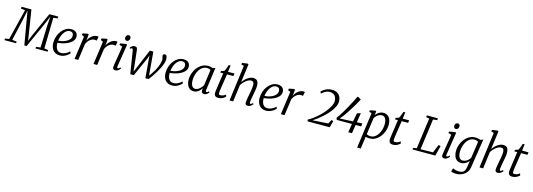

<svg xmlns="http://www.w3.org/2000/svg" viewBox="-10 -2228 10813 3893"><g transform="rotate(15 5396.5 -281.5)"><path d="M-32.5 0 -28.5 -34 54.5 -46.5 214.5 -694 124 -704 129 -743H335L417.5 -222.5L434 -109L482.5 -230.5L711.5 -743H900L896 -704L807.5 -694L793.5 -46.5L876.5 -34L873.5 0H619.5L623.5 -34L714.5 -45.5L729.5 -496L744 -701L667.5 -520L433 0H385.5L297.5 -508L265 -701L224 -504.5L119.5 -46.5L215.5 -34L212 0Z M1333.5 -91.5Q1319.5 -71.5 1290 -47.8Q1260.5 -24 1219.5 -7Q1178.5 10 1130.5 10Q1078 10 1040.8 -8.8Q1003.5 -27.5 980.5 -59.5Q957.5 -91.5 947.2 -131Q937 -170.5 938 -211.5Q939.5 -281.5 961.5 -345Q983.5 -408.5 1022.2 -458Q1061 -507.5 1112.2 -536.5Q1163.5 -565.5 1224 -565.5Q1270.5 -565.5 1300.8 -549.8Q1331 -534 1346 -506.5Q1361 -479 1361 -444.5Q1361 -398.5 1336.2 -363.2Q1311.5 -328 1271.5 -302.8Q1231.5 -277.5 1185.2 -261Q1139 -244.5 1095.5 -236Q1052 -227.5 1021 -227Q1018.5 -198 1023.5 -166.2Q1028.5 -134.5 1042.2 -107Q1056 -79.5 1080.5 -62.5Q1105 -45.5 1142.5 -45.5Q1170 -45.5 1199.5 -54Q1229 -62.5 1258.8 -80Q1288.5 -97.5 1315 -124.5ZM1206.5 -519.5Q1166 -519.5 1133.8 -495.8Q1101.5 -472 1078.2 -434.5Q1055 -397 1041 -353.8Q1027 -310.5 1023 -270.5Q1056 -272 1091.8 -279.8Q1127.5 -287.5 1161.2 -301.8Q1195 -316 1222.2 -336Q1249.5 -356 1265.8 -381.8Q1282 -407.5 1282 -438.5Q1282 -478.5 1261.8 -499Q1241.5 -519.5 1206.5 -519.5Z M1440 0 1508 -485 1457 -508 1463.5 -542.5 1569.5 -563.5 1588 -554 1580.5 -466.5 1573.5 -420Q1582.5 -441.5 1600.2 -466.2Q1618 -491 1642.5 -513.5Q1667 -536 1697.5 -550.2Q1728 -564.5 1762 -564.5Q1770 -564.5 1779.8 -563.5Q1789.5 -562.5 1794.5 -558.5L1776.5 -472.5Q1770 -476.5 1758.8 -478.5Q1747.5 -480.5 1731 -480.5Q1709 -480.5 1685.8 -471.5Q1662.5 -462.5 1639.8 -445.2Q1617 -428 1598 -402.5Q1579 -377 1565.5 -344L1517.5 0Z M1837.5 0 1905.5 -485 1854.5 -508 1861 -542.5 1967 -563.5 1985.5 -554 1978 -466.5 1971 -420Q1980 -441.5 1997.8 -466.2Q2015.5 -491 2040 -513.5Q2064.5 -536 2095 -550.2Q2125.5 -564.5 2159.5 -564.5Q2167.5 -564.5 2177.2 -563.5Q2187 -562.5 2192 -558.5L2174 -472.5Q2167.5 -476.5 2156.2 -478.5Q2145 -480.5 2128.5 -480.5Q2106.5 -480.5 2083.2 -471.5Q2060 -462.5 2037.2 -445.2Q2014.5 -428 1995.5 -402.5Q1976.5 -377 1963 -344L1915 0Z M2296 10Q2279 10 2265.8 4.2Q2252.5 -1.5 2245.8 -14.8Q2239 -28 2240.5 -50Q2242 -68.5 2247.8 -105Q2253.5 -141.5 2261.2 -189.2Q2269 -237 2277.8 -290Q2286.5 -343 2294.5 -395Q2302.5 -447 2308.5 -491L2244 -511.5L2249.5 -542.5L2373.5 -563.5L2394 -553.5L2319.5 -78.5Q2316.5 -60 2322 -51.8Q2327.5 -43.5 2334.5 -43.5Q2345.5 -43.5 2357.5 -50.5Q2369.5 -57.5 2386.5 -76L2399.5 -55Q2394.5 -47.5 2380.2 -32Q2366 -16.5 2344.5 -3.2Q2323 10 2296 10ZM2368.5 -628Q2346 -628 2333 -641.8Q2320 -655.5 2320 -682.5Q2320 -712.5 2338 -731Q2356 -749.5 2379.5 -749.5Q2399.5 -749.5 2412.2 -736.2Q2425 -723 2425 -698Q2425 -666 2407.2 -647Q2389.5 -628 2368.5 -628Z M2612 10 2584.5 -159 2534 -473.5Q2530.5 -491.5 2525.2 -499.5Q2520 -507.5 2510.5 -507.5Q2499.5 -508.5 2490.5 -501.8Q2481.5 -495 2473 -488.5L2462 -513.5Q2465.5 -519 2478 -531.2Q2490.5 -543.5 2509.5 -554Q2528.5 -564.5 2551.5 -564.5Q2586 -564.5 2598 -547.2Q2610 -530 2614 -497.5L2651.5 -156L2661 -60.5L2699.5 -148.5L2871 -556.5H2944.5L2978.5 -154.5L2986.5 -61L3049 -152.5Q3063 -172.5 3081.8 -205.5Q3100.5 -238.5 3118.5 -279.2Q3136.5 -320 3148.8 -363Q3161 -406 3162 -444.5Q3162.5 -462 3158.5 -475.8Q3154.5 -489.5 3150.2 -500.5Q3146 -511.5 3146 -521.5Q3146 -543 3157 -553.8Q3168 -564.5 3185 -564.5Q3203 -564.5 3214.5 -553.8Q3226 -543 3231.5 -521.5Q3237 -500 3237 -469Q3237 -430.5 3221.5 -382.8Q3206 -335 3180.5 -283.8Q3155 -232.5 3123.8 -180.8Q3092.5 -129 3059.8 -81.8Q3027 -34.5 2998 4L2928.5 9L2893.5 -399L2889.5 -465L2867.5 -398L2687 4.5Z M3690 -91.5Q3676 -71.5 3646.5 -47.8Q3617 -24 3576 -7Q3535 10 3487 10Q3434.5 10 3397.2 -8.8Q3360 -27.5 3337 -59.5Q3314 -91.5 3303.8 -131Q3293.5 -170.5 3294.5 -211.5Q3296 -281.5 3318 -345Q3340 -408.5 3378.8 -458Q3417.5 -507.5 3468.8 -536.5Q3520 -565.5 3580.5 -565.5Q3627 -565.5 3657.2 -549.8Q3687.5 -534 3702.5 -506.5Q3717.5 -479 3717.5 -444.5Q3717.5 -398.5 3692.8 -363.2Q3668 -328 3628 -302.8Q3588 -277.5 3541.8 -261Q3495.5 -244.5 3452 -236Q3408.5 -227.5 3377.5 -227Q3375 -198 3380 -166.2Q3385 -134.5 3398.8 -107Q3412.5 -79.5 3437 -62.5Q3461.5 -45.5 3499 -45.5Q3526.5 -45.5 3556 -54Q3585.5 -62.5 3615.2 -80Q3645 -97.5 3671.5 -124.5ZM3563 -519.5Q3522.5 -519.5 3490.2 -495.8Q3458 -472 3434.8 -434.5Q3411.5 -397 3397.5 -353.8Q3383.5 -310.5 3379.5 -270.5Q3412.5 -272 3448.2 -279.8Q3484 -287.5 3517.8 -301.8Q3551.5 -316 3578.8 -336Q3606 -356 3622.2 -381.8Q3638.5 -407.5 3638.5 -438.5Q3638.5 -478.5 3618.2 -499Q3598 -519.5 3563 -519.5Z M4180.5 -85.5Q4177 -61 4184.2 -52.2Q4191.5 -43.5 4199.5 -43.5Q4209.5 -43.5 4219.5 -50.8Q4229.5 -58 4243.5 -71.5L4257.5 -50Q4254 -43.5 4240.5 -29.2Q4227 -15 4205.8 -2.5Q4184.5 10 4158.5 10Q4131.5 10 4115.5 -5.2Q4099.5 -20.5 4101.5 -56.5L4107 -98.5Q4088.5 -72.5 4065.5 -47.5Q4042.5 -22.5 4011.8 -6.2Q3981 10 3940 10Q3887.5 10 3852.5 -17Q3817.5 -44 3799.8 -91Q3782 -138 3782 -198.5Q3782 -245 3795.2 -295.8Q3808.5 -346.5 3834.5 -394.5Q3860.5 -442.5 3899 -481.2Q3937.5 -520 3988.2 -542.8Q4039 -565.5 4101.5 -565.5Q4122.5 -565.5 4148.2 -559.8Q4174 -554 4195 -545L4246.5 -564.5ZM4160 -495Q4145 -507 4126.2 -512.5Q4107.5 -518 4086 -518Q4043 -518 4008 -499.8Q3973 -481.5 3946 -449.8Q3919 -418 3900.5 -377.5Q3882 -337 3872.5 -292.2Q3863 -247.5 3863 -203.5Q3863 -151.5 3874.5 -116.5Q3886 -81.5 3906.5 -64Q3927 -46.5 3953.5 -46.5Q3982 -46.5 4006.5 -58Q4031 -69.5 4051.2 -87.2Q4071.5 -105 4087.5 -125Q4103.5 -145 4115 -163Z M4457 -169.5Q4454.5 -152 4453 -138.8Q4451.5 -125.5 4450.8 -113Q4450 -100.5 4450 -85.5Q4450 -70.5 4457.8 -62.2Q4465.5 -54 4481 -54Q4523.5 -54 4552 -69Q4580.5 -84 4594.5 -96L4606.5 -56Q4595.5 -43 4573.2 -27.5Q4551 -12 4520.5 -1Q4490 10 4452.5 10Q4414.5 10 4392.2 -9.5Q4370 -29 4370 -71.5Q4370 -78.5 4370.2 -86.2Q4370.5 -94 4371.2 -103Q4372 -112 4373.2 -121.2Q4374.5 -130.5 4376 -140L4427 -497.5H4365L4373 -531.5L4436.5 -551.5Q4445 -563 4455.5 -588Q4466 -613 4475.8 -640.8Q4485.5 -668.5 4492 -689H4531L4513 -552.5H4648.5L4641 -497.5H4506.5Z M5076 10Q5058 10 5045.5 4Q5033 -2 5026.8 -14.8Q5020.5 -27.5 5021 -48.5Q5022 -65 5024.8 -86.5Q5027.5 -108 5031.8 -131.5Q5036 -155 5040.2 -178.5Q5044.5 -202 5048 -223Q5052 -245 5056.8 -269.5Q5061.5 -294 5065.8 -319.8Q5070 -345.5 5072.8 -370.5Q5075.5 -395.5 5075.5 -417.5Q5075.5 -450.5 5068.2 -468.8Q5061 -487 5047 -494.8Q5033 -502.5 5011 -502.5Q4988 -502.5 4962 -491Q4936 -479.5 4909.2 -459Q4882.5 -438.5 4858.5 -412Q4834.5 -385.5 4816 -356.5L4769 0H4693L4791.5 -751L4734.5 -767.5L4740.5 -800L4855 -817L4875 -805L4824 -421Q4844 -449.5 4869.2 -475.8Q4894.5 -502 4923 -522Q4951.5 -542 4982.2 -553.8Q5013 -565.5 5044.5 -565.5Q5079 -565.5 5104 -552Q5129 -538.5 5142.2 -507.2Q5155.5 -476 5155.5 -422.5Q5155.5 -399.5 5151.2 -368.8Q5147 -338 5141 -305.8Q5135 -273.5 5130 -246Q5126.5 -227 5122.5 -205Q5118.5 -183 5114.5 -160.5Q5110.5 -138 5107.5 -116.8Q5104.5 -95.5 5103 -77.5Q5102.5 -60.5 5106.2 -51.5Q5110 -42.5 5118 -42.5Q5129 -42.5 5140.8 -50Q5152.5 -57.5 5170 -73L5182 -50.5Q5178 -44 5163.2 -29.5Q5148.5 -15 5126 -2.5Q5103.5 10 5076 10Z M5663.5 -91.5Q5649.5 -71.5 5620 -47.8Q5590.5 -24 5549.5 -7Q5508.5 10 5460.5 10Q5408 10 5370.8 -8.8Q5333.5 -27.5 5310.5 -59.5Q5287.5 -91.5 5277.2 -131Q5267 -170.5 5268 -211.5Q5269.5 -281.5 5291.5 -345Q5313.5 -408.5 5352.2 -458Q5391 -507.5 5442.2 -536.5Q5493.5 -565.5 5554 -565.5Q5600.5 -565.5 5630.8 -549.8Q5661 -534 5676 -506.5Q5691 -479 5691 -444.5Q5691 -398.5 5666.2 -363.2Q5641.5 -328 5601.5 -302.8Q5561.5 -277.5 5515.2 -261Q5469 -244.5 5425.5 -236Q5382 -227.5 5351 -227Q5348.5 -198 5353.5 -166.2Q5358.5 -134.5 5372.2 -107Q5386 -79.5 5410.5 -62.5Q5435 -45.5 5472.5 -45.5Q5500 -45.5 5529.5 -54Q5559 -62.5 5588.8 -80Q5618.5 -97.5 5645 -124.5ZM5536.5 -519.5Q5496 -519.5 5463.8 -495.8Q5431.5 -472 5408.2 -434.5Q5385 -397 5371 -353.8Q5357 -310.5 5353 -270.5Q5386 -272 5421.8 -279.8Q5457.5 -287.5 5491.2 -301.8Q5525 -316 5552.2 -336Q5579.5 -356 5595.8 -381.8Q5612 -407.5 5612 -438.5Q5612 -478.5 5591.8 -499Q5571.5 -519.5 5536.5 -519.5Z M5770 0 5838 -485 5787 -508 5793.5 -542.5 5899.5 -563.5 5918 -554 5910.5 -466.5 5903.5 -420Q5912.5 -441.5 5930.2 -466.2Q5948 -491 5972.5 -513.5Q5997 -536 6027.5 -550.2Q6058 -564.5 6092 -564.5Q6100 -564.5 6109.8 -563.5Q6119.5 -562.5 6124.5 -558.5L6106.5 -472.5Q6100 -476.5 6088.8 -478.5Q6077.5 -480.5 6061 -480.5Q6039 -480.5 6015.8 -471.5Q5992.5 -462.5 5969.8 -445.2Q5947 -428 5928 -402.5Q5909 -377 5895.5 -344L5847.5 0Z M6331 0 6323.5 -34Q6378.5 -62.5 6438.5 -107.8Q6498.5 -153 6555 -208.2Q6611.5 -263.5 6657.2 -322.2Q6703 -381 6730 -436.8Q6757 -492.5 6757 -537.5Q6757 -587 6740 -621.5Q6723 -656 6691.2 -674.2Q6659.5 -692.5 6614.5 -692.5Q6576 -692.5 6544.5 -679.2Q6513 -666 6488.5 -647.8Q6464 -629.5 6445.5 -614.5L6425 -650.5Q6439.5 -666 6461 -682.8Q6482.5 -699.5 6510 -714Q6537.5 -728.5 6571.2 -737.8Q6605 -747 6644.5 -747Q6713.5 -747 6757.2 -720.8Q6801 -694.5 6822 -650.5Q6843 -606.5 6843 -555Q6843 -498.5 6813.8 -438.5Q6784.5 -378.5 6736.8 -320.2Q6689 -262 6632.5 -209.5Q6576 -157 6520.2 -115Q6464.5 -73 6420.5 -46.5L6748 -67L6793.5 -152.5L6833 -138.5L6795 0Z M7185 0 7214 -181.5H6895.5L6879.5 -220Q6905 -254.5 6932 -295.2Q6959 -336 6987.5 -383.5Q7016 -431 7046.8 -486.5Q7077.5 -542 7110.8 -606Q7144 -670 7180 -743.5H7198.5L7258.5 -706.5Q7239.5 -669.5 7217.5 -630.2Q7195.5 -591 7170.8 -550Q7146 -509 7119.8 -467.8Q7093.5 -426.5 7065.8 -384.8Q7038 -343 7009.5 -302.5Q6995 -283.5 6978.2 -264Q6961.5 -244.5 6945.5 -224L7222 -237.5L7256.5 -416L7332 -439.5L7301 -240L7416 -246L7407.5 -181.5H7291L7263 0Z M7439 254 7541.5 -494 7488 -513 7494.5 -544 7605 -565.5 7623.5 -555.5 7613 -474Q7629 -497 7653 -518Q7677 -539 7707.5 -552.2Q7738 -565.5 7773 -565.5Q7829.5 -565.5 7866.2 -538.5Q7903 -511.5 7921 -464Q7939 -416.5 7939 -355Q7939 -308.5 7925.8 -257.8Q7912.5 -207 7886.8 -159.5Q7861 -112 7823.5 -73.5Q7786 -35 7737 -12.5Q7688 10 7629 10Q7610.5 10 7589.8 6.2Q7569 2.5 7550 -1.5L7515 254ZM7558 -61.5Q7574.5 -49 7595.8 -43.2Q7617 -37.5 7640.5 -37.5Q7683.5 -37.5 7718 -57.2Q7752.5 -77 7778.8 -109.8Q7805 -142.5 7822.5 -183.2Q7840 -224 7848.8 -267.5Q7857.5 -311 7857.5 -351Q7857.5 -402.5 7845.2 -437.5Q7833 -472.5 7811 -490.8Q7789 -509 7758.5 -509Q7725.5 -509 7695.8 -493.5Q7666 -478 7643.2 -455Q7620.5 -432 7607 -410Z M8124 -169.5Q8121.5 -152 8120 -138.8Q8118.5 -125.5 8117.8 -113Q8117 -100.5 8117 -85.5Q8117 -70.5 8124.8 -62.2Q8132.5 -54 8148 -54Q8190.5 -54 8219 -69Q8247.5 -84 8261.5 -96L8273.5 -56Q8262.5 -43 8240.2 -27.5Q8218 -12 8187.5 -1Q8157 10 8119.5 10Q8081.5 10 8059.2 -9.5Q8037 -29 8037 -71.5Q8037 -78.5 8037.2 -86.2Q8037.5 -94 8038.2 -103Q8039 -112 8040.2 -121.2Q8041.5 -130.5 8043 -140L8094 -497.5H8032L8040 -531.5L8103.5 -551.5Q8112 -563 8122.5 -588Q8133 -613 8142.8 -640.8Q8152.5 -668.5 8159 -689H8198L8180 -552.5H8315.5L8308 -497.5H8173.5Z M8535 0 8538 -34 8611 -46.5 8699 -694 8632 -704 8637 -743H8867.5L8864.5 -704L8778 -694L8690 -46.5L8950 -51L9021 -223L9066.5 -214L9012.5 0Z M9203 10Q9186 10 9172.8 4.2Q9159.5 -1.5 9152.8 -14.8Q9146 -28 9147.5 -50Q9149 -68.5 9154.8 -105Q9160.5 -141.5 9168.2 -189.2Q9176 -237 9184.8 -290Q9193.5 -343 9201.5 -395Q9209.5 -447 9215.5 -491L9151 -511.5L9156.5 -542.5L9280.5 -563.5L9301 -553.5L9226.5 -78.5Q9223.5 -60 9229 -51.8Q9234.5 -43.5 9241.5 -43.5Q9252.5 -43.5 9264.5 -50.5Q9276.5 -57.5 9293.5 -76L9306.5 -55Q9301.5 -47.5 9287.2 -32Q9273 -16.5 9251.5 -3.2Q9230 10 9203 10ZM9275.5 -628Q9253 -628 9240 -641.8Q9227 -655.5 9227 -682.5Q9227 -712.5 9245 -731Q9263 -749.5 9286.5 -749.5Q9306.5 -749.5 9319.2 -736.2Q9332 -723 9332 -698Q9332 -666 9314.2 -647Q9296.5 -628 9275.5 -628Z M9775.5 38.5Q9767.5 96 9740.2 136Q9713 176 9675.2 200.8Q9637.5 225.5 9596 237Q9554.5 248.5 9517 248.5Q9495.5 248.5 9474 245.8Q9452.5 243 9435 238.8Q9417.5 234.5 9407 230.5L9427 156.5Q9440 163 9459.5 170.2Q9479 177.5 9502.8 182.5Q9526.5 187.5 9551.5 187.5Q9595.5 187.5 9624.8 176Q9654 164.5 9671 137.2Q9688 110 9695.5 63L9717 -78Q9700.5 -56.5 9676 -36.2Q9651.5 -16 9620.8 -3Q9590 10 9554.5 10Q9499.5 10 9463.8 -17Q9428 -44 9410.2 -91.2Q9392.5 -138.5 9392.5 -199Q9392.5 -245.5 9405.8 -296.2Q9419 -347 9445 -394.8Q9471 -442.5 9509 -481.2Q9547 -520 9596.5 -542.8Q9646 -565.5 9706.5 -565.5Q9735.5 -565.5 9763.8 -559.2Q9792 -553 9812 -544.5L9869 -565ZM9778.5 -492.5Q9762 -506 9740 -512Q9718 -518 9695 -518Q9650 -518 9614.2 -498Q9578.5 -478 9552.2 -444.5Q9526 -411 9508.5 -370Q9491 -329 9482.5 -286Q9474 -243 9474 -204.5Q9474 -167 9480.2 -137.8Q9486.5 -108.5 9499 -88Q9511.5 -67.5 9529.2 -57Q9547 -46.5 9570 -46.5Q9606.5 -46.5 9637.2 -61.2Q9668 -76 9691 -99Q9714 -122 9727 -146Z M10323 10Q10305 10 10292.5 4Q10280 -2 10273.8 -14.8Q10267.5 -27.5 10268 -48.5Q10269 -65 10271.8 -86.5Q10274.5 -108 10278.8 -131.5Q10283 -155 10287.2 -178.5Q10291.5 -202 10295 -223Q10299 -245 10303.8 -269.5Q10308.5 -294 10312.8 -319.8Q10317 -345.5 10319.8 -370.5Q10322.5 -395.5 10322.5 -417.5Q10322.5 -450.5 10315.2 -468.8Q10308 -487 10294 -494.8Q10280 -502.5 10258 -502.5Q10235 -502.5 10209 -491Q10183 -479.5 10156.2 -459Q10129.5 -438.5 10105.5 -412Q10081.5 -385.5 10063 -356.5L10016 0H9940L10038.5 -751L9981.5 -767.5L9987.5 -800L10102 -817L10122 -805L10071 -421Q10091 -449.5 10116.2 -475.8Q10141.5 -502 10170 -522Q10198.5 -542 10229.2 -553.8Q10260 -565.5 10291.5 -565.5Q10326 -565.5 10351 -552Q10376 -538.5 10389.2 -507.2Q10402.5 -476 10402.5 -422.5Q10402.5 -399.5 10398.2 -368.8Q10394 -338 10388 -305.8Q10382 -273.5 10377 -246Q10373.5 -227 10369.5 -205Q10365.5 -183 10361.5 -160.5Q10357.5 -138 10354.5 -116.8Q10351.5 -95.5 10350 -77.5Q10349.5 -60.5 10353.2 -51.5Q10357 -42.5 10365 -42.5Q10376 -42.5 10387.8 -50Q10399.5 -57.5 10417 -73L10429 -50.5Q10425 -44 10410.2 -29.5Q10395.5 -15 10373 -2.5Q10350.5 10 10323 10Z M10629.5 -169.5Q10627 -152 10625.5 -138.8Q10624 -125.5 10623.2 -113Q10622.5 -100.5 10622.5 -85.5Q10622.5 -70.5 10630.2 -62.2Q10638 -54 10653.5 -54Q10696 -54 10724.5 -69Q10753 -84 10767 -96L10779 -56Q10768 -43 10745.8 -27.5Q10723.5 -12 10693 -1Q10662.5 10 10625 10Q10587 10 10564.8 -9.5Q10542.5 -29 10542.5 -71.5Q10542.5 -78.5 10542.8 -86.2Q10543 -94 10543.8 -103Q10544.5 -112 10545.8 -121.2Q10547 -130.5 10548.5 -140L10599.5 -497.5H10537.5L10545.5 -531.5L10609 -551.5Q10617.5 -563 10628 -588Q10638.5 -613 10648.2 -640.8Q10658 -668.5 10664.5 -689H10703.5L10685.5 -552.5H10821L10813.5 -497.5H10679Z"/></g></svg>

Font: Merriweather 24pt Light
Style: Italic
Weight: 300
Italic angle: -7.8°
Version: Version 2.101